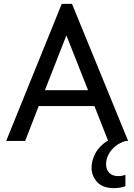

<svg xmlns="http://www.w3.org/2000/svg" viewBox="-20 -728 694 992"><path d="M569 244Q510 244 481.5 212Q453 180 453 138Q453 100 474 62Q495 24 538 -2L468 -180H180L110 0H12L299 -708H352L642 0H632Q611 5 592 16.5Q573 28 558.5 44.5Q544 61 536 80.5Q528 100 528 120Q528 148 544.5 165Q561 182 592 182Q600 182 609 180.5Q618 179 628 175V234Q601 244 569 244ZM212 -262H435L323 -545Z"/></svg>

Font: Tilda Sans Medium
Style: Regular
Weight: 500
Designer: ParaType Ltd
Foundry: ParaType Ltd
Version: Version 1.009